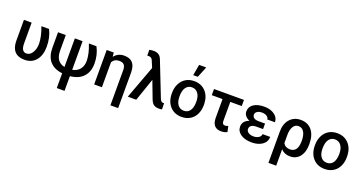

<svg xmlns="http://www.w3.org/2000/svg" viewBox="-44 -1658 5238 2766"><g transform="rotate(20 2575.0 -274.5)"><path d="M180.7 -528.3V-210.9Q180.7 -84.5 259.3 -84.5Q314.5 -84.5 349.9 -141.4Q385.3 -198.2 385.3 -276.4Q383.8 -389.2 330.1 -528.3H447.8Q503.9 -416 503.9 -276.4Q503.9 -145.5 440.4 -67.6Q377 10.3 264.2 10.3Q165 10.3 114 -44.9Q63 -100.1 62.5 -205.6V-528.3Z M961.9 -528.3V-89.4Q1033.7 -102.5 1074.5 -152.8Q1115.2 -203.1 1115.2 -283.2Q1112.8 -393.6 1058.1 -528.3H1174.3Q1233.4 -417.5 1233.4 -283.2Q1233.4 -156.2 1163.3 -80.6Q1093.3 -4.9 961.9 7.8V233.4H843.3V6.8Q716.3 -7.8 651.1 -82.8Q585.9 -157.7 585.4 -287.6V-528.3H704.1V-290Q704.1 -119.1 843.3 -89.8V-528.3Z M1439.9 -528.3 1445.8 -464.4Q1503.9 -538.1 1598.1 -538.1Q1687 -538.1 1729.2 -490.2Q1771.5 -442.4 1772.9 -346.2V202.6H1654.3V-337.9Q1654.3 -391.6 1631.3 -417.2Q1608.4 -442.9 1557.6 -442.9Q1484.4 -442.9 1450.2 -383.3V0H1331.5V-528.3Z M1970.2 -747.6Q2022.9 -747.6 2052.2 -726.8Q2081.5 -706.1 2096.7 -667L2305.2 -135.3Q2322.8 -93.3 2346.7 -89.8L2362.3 -89.4L2370.6 -89.8L2372.6 3.9Q2352.1 8.8 2326.7 8.8Q2273.4 8.8 2244.9 -12.7Q2216.3 -34.2 2195.3 -88.4L2096.7 -348.1L1976.6 0H1847.2L2035.2 -507.3L1990.7 -613.8Q1974.1 -650.4 1938.5 -651.9H1921.9L1908.7 -650.9L1907.2 -739.7Q1936 -747.6 1970.2 -747.6Z M2426.8 0ZM2426.8 -269Q2426.8 -346.7 2457.5 -408.9Q2488.3 -471.2 2543.9 -504.6Q2599.6 -538.1 2671.9 -538.1Q2778.8 -538.1 2845.5 -469.2Q2912.1 -400.4 2917.5 -286.6L2918 -258.8Q2918 -180.7 2887.9 -119.1Q2857.9 -57.6 2802 -23.9Q2746.1 9.8 2672.9 9.8Q2561 9.8 2493.9 -64.7Q2426.8 -139.2 2426.8 -263.2ZM2545.4 -258.8Q2545.4 -177.2 2579.1 -131.1Q2612.8 -85 2672.9 -85Q2732.9 -85 2766.4 -131.8Q2799.8 -178.7 2799.8 -269Q2799.8 -349.1 2765.4 -396Q2731 -442.9 2671.9 -442.9Q2613.8 -442.9 2579.6 -396.7Q2545.4 -350.6 2545.4 -258.8ZM2656.2 -781.7H2765.1L2696.8 -613.8H2626.5Z M3436 -434.1H3260.3V-145Q3260.3 -116.2 3270.8 -101.8Q3281.2 -87.4 3306.2 -87.4Q3325.2 -87.4 3352.1 -98.1L3370.6 -11.7Q3331.5 9.8 3278.8 9.8Q3144 9.8 3141.6 -143.1V-434.1H2976.6V-528.3H3436Z M3514.6 -149.4Q3514.6 -194.3 3540.3 -225.3Q3565.9 -256.3 3613.8 -272Q3571.3 -289.6 3547.6 -319.1Q3523.9 -348.6 3523.9 -383.8Q3523.9 -457 3584.5 -497.3Q3645 -537.6 3747.6 -537.6Q3840.8 -537.6 3903.1 -493.4Q3965.3 -449.2 3965.3 -378.4H3847.2Q3847.2 -407.7 3817.4 -427Q3787.6 -446.3 3744.1 -446.3Q3698.2 -446.3 3670.4 -427.5Q3642.6 -408.7 3642.6 -377.9Q3642.6 -348.6 3666 -330.3Q3689.5 -312 3740.7 -312H3837.9V-227.5H3735.8Q3633.3 -226.1 3633.3 -154.3Q3633.3 -123.5 3663.8 -102.3Q3694.3 -81.1 3744.1 -81.1Q3792 -81.1 3823.7 -102.8Q3855.5 -124.5 3855.5 -156.7H3973.6Q3973.6 -81.1 3910.2 -35.6Q3846.7 9.8 3747.6 9.8Q3643.6 9.8 3579.1 -33.7Q3514.6 -77.1 3514.6 -149.4Z M4306.6 -538.1Q4416 -538.1 4477.3 -462.6Q4538.6 -387.2 4538.6 -253.9V-246.6Q4538.6 -128.4 4483.9 -59.3Q4429.2 9.8 4335 9.8Q4247.6 9.8 4195.8 -48.3V203.1H4077.1V-278.8Q4077.1 -397 4140.4 -467.5Q4203.6 -538.1 4306.6 -538.1ZM4195.8 -142.1Q4228.5 -85 4301.3 -85Q4358.9 -85 4389.4 -127.2Q4419.9 -169.4 4419.9 -256.8Q4419.9 -346.7 4389.6 -394.8Q4359.4 -442.9 4303.7 -442.9Q4253.9 -442.9 4224.9 -395.8Q4195.8 -348.6 4195.8 -270.5Z M4619.6 0ZM4619.6 -269Q4619.6 -346.7 4650.4 -408.9Q4681.2 -471.2 4736.8 -504.6Q4792.5 -538.1 4864.7 -538.1Q4971.7 -538.1 5038.3 -469.2Q5105 -400.4 5110.4 -286.6L5110.8 -258.8Q5110.8 -180.7 5080.8 -119.1Q5050.8 -57.6 4994.9 -23.9Q4939 9.8 4865.7 9.8Q4753.9 9.8 4686.8 -64.7Q4619.6 -139.2 4619.6 -263.2ZM4738.3 -258.8Q4738.3 -177.2 4772 -131.1Q4805.7 -85 4865.7 -85Q4925.8 -85 4959.2 -131.8Q4992.7 -178.7 4992.7 -269Q4992.7 -349.1 4958.3 -396Q4923.8 -442.9 4864.7 -442.9Q4806.6 -442.9 4772.5 -396.7Q4738.3 -350.6 4738.3 -258.8Z"/></g></svg>

Font: Roboto Medium
Style: Regular
Weight: 500
Designer: Google
Version: Version 2.134; 2016; ttfautohint (v1.6)